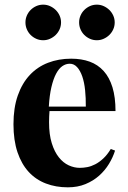

<svg xmlns="http://www.w3.org/2000/svg" viewBox="-20 -780 544 814"><path d="M163.1 -609.4Q147.5 -609.4 133.8 -615.5Q120.1 -621.6 109.9 -631.8Q99.6 -642.1 93.8 -655.8Q87.9 -669.4 87.9 -685.1Q87.9 -700.2 93.8 -713.9Q99.6 -727.5 109.9 -737.8Q120.1 -748 133.8 -754.2Q147.5 -760.3 163.1 -760.3Q178.2 -760.3 191.9 -754.2Q205.6 -748 216.1 -737.8Q226.6 -727.5 232.7 -713.9Q238.8 -700.2 238.8 -685.1Q238.8 -669.4 232.7 -655.8Q226.6 -642.1 216.1 -631.8Q205.6 -621.6 191.9 -615.5Q178.2 -609.4 163.1 -609.4ZM390.6 -609.4Q375 -609.4 361.3 -615.5Q347.7 -621.6 337.4 -631.8Q327.1 -642.1 321.3 -655.8Q315.4 -669.4 315.4 -685.1Q315.4 -700.2 321.3 -713.9Q327.1 -727.5 337.4 -737.8Q347.7 -748 361.3 -754.2Q375 -760.3 390.6 -760.3Q405.8 -760.3 419.4 -754.2Q433.1 -748 443.6 -737.8Q454.1 -727.5 460.2 -713.9Q466.3 -700.2 466.3 -685.1Q466.3 -669.4 460.2 -655.8Q454.1 -642.1 443.6 -631.8Q433.1 -621.6 419.4 -615.5Q405.8 -609.4 390.6 -609.4ZM318.4 -68.4Q333.5 -68.4 350.1 -71.5Q366.7 -74.7 383.8 -83.5Q400.9 -92.3 417.7 -107.9Q434.6 -123.5 449.7 -148.4L467.8 -141.6Q459 -113.3 442.1 -85.4Q425.3 -57.6 400.4 -35.4Q375.5 -13.2 342.3 0.5Q309.1 14.2 267.6 14.2Q216.8 14.2 174.6 -2Q132.3 -18.1 101.8 -51Q71.3 -84 54.2 -134.5Q37.1 -185.1 37.1 -253.4Q37.1 -322.8 55.4 -375Q73.7 -427.2 106.2 -461.9Q138.7 -496.6 183.6 -513.9Q228.5 -531.2 281.7 -531.2Q325.7 -531.2 360.4 -518.6Q395 -505.9 419.4 -479Q443.8 -452.1 456.8 -409.9Q469.7 -367.7 469.7 -309.1H189.9Q189 -297.9 188.5 -285.9Q188 -273.9 188 -261.7Q188 -209.5 199.5 -172.9Q210.9 -136.2 229.5 -113Q248 -89.8 271.2 -79.1Q294.4 -68.4 318.4 -68.4ZM275.9 -509.8Q258.8 -509.8 244.1 -499.5Q229.5 -489.3 217.8 -467.3Q206.1 -445.3 198 -410.9Q189.9 -376.5 187 -328.1H343.8Q344.2 -364.7 340.8 -397.7Q337.4 -430.7 328.9 -455.6Q320.3 -480.5 307.1 -495.1Q293.9 -509.8 275.9 -509.8Z"/></svg>

Font: SVN-Playfair Display
Style: Bold
Weight: 700
Designer: Claus Eggers Sørensen
Foundry: Claus Eggers Sørensen
Version: Version 1.004;PS 001.004;hotconv 1.0.70;makeotf.lib2.5.58329